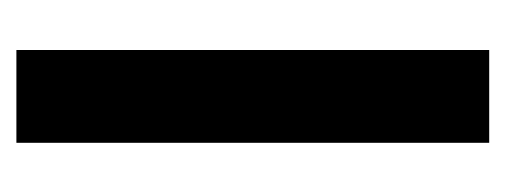

<svg xmlns="http://www.w3.org/2000/svg" viewBox="-216 -416 631 240"><g transform="rotate(-90 100.0 -295.5)"><path d="M42 0V-591H158V0Z"/></g></svg>

Font: Alumni Sans Thin
Style: Bold
Weight: 700
Version: Version 1.018